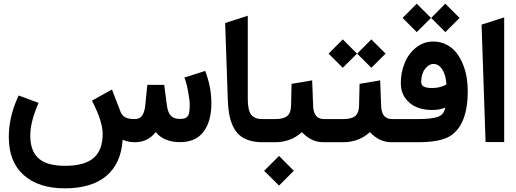

<svg xmlns="http://www.w3.org/2000/svg" viewBox="-20 -780 2832 1053"><path d="M834 -55.7Q791 0 719.7 0Q685.5 0 652.8 -13.2Q643.6 118.2 562.5 185.5Q481.4 252.9 335 252.9Q192.9 252.9 110.6 180.7Q28.3 108.4 28.3 -27.8Q28.3 -134.3 74.7 -239.3L82.5 -256.3L99.6 -250L172.4 -223.1L191.4 -215.8L183.6 -197.3Q146 -105 146 -36.6Q146 48.3 191.9 88.9Q237.8 129.4 336.9 129.4Q443.8 129.4 493.4 86.4Q543 43.5 543 -45.9Q543 -109.9 492.7 -211.4L484.4 -228L501 -237.3L574.7 -278.3L594.2 -289.1L602.1 -268.1L642.1 -164.6Q649.9 -145.5 667.5 -136.2Q685.1 -127 717.3 -127Q734.9 -127 746.6 -133.8Q758.3 -140.6 766.1 -158Q773.9 -175.3 776.9 -204.1L786.1 -296.9L788.1 -314.5H805.7H863.3H880.4L882.8 -297.4L895 -203.6Q900.4 -162.6 917.2 -145.3Q934.1 -127.9 963.9 -127.9Q981.4 -127.9 990.7 -130.1Q1000 -132.3 1007.6 -140.4Q1015.1 -148.4 1017.8 -164.1Q1020.5 -179.7 1020.5 -207Q1020.5 -219.2 1017.8 -239Q1015.1 -258.8 1011.7 -277.8Q1008.3 -296.9 1004.4 -313Q1000.5 -329.1 998 -335.9L991.2 -355L1010.7 -360.8L1087.4 -385.3L1105.5 -391.1L1111.8 -373Q1139.2 -295.4 1139.2 -212.9Q1139.2 -114.3 1096.2 -57.4Q1053.2 -0.5 967.8 -0.5Q878.4 -0.5 834 -55.7Z M1428.2 0H1418.5Q1376.5 0 1344.5 -10.7Q1312.5 -21.5 1291.5 -40.5Q1270.5 -59.6 1257.1 -88.9Q1243.7 -118.2 1237.3 -151.9Q1231 -185.5 1229.5 -229.5L1214.8 -653.8L1338.9 -693.8V-236.8Q1338.9 -176.3 1357.2 -151.6Q1375.5 -127 1418 -127H1428.2Q1437 -127 1437 -72.3V-55.7Q1437 0 1428.2 0Z M1771.5 0H1755.4Q1719.2 0 1690.9 -13.7Q1662.6 -27.3 1635.3 -55.2Q1575.7 0 1487.8 0H1422.9Q1415 0 1409.9 -4.9Q1404.8 -9.8 1402.6 -19.3Q1400.4 -28.8 1399.9 -36.4Q1399.4 -43.9 1399.4 -55.7V-72.3Q1399.4 -87.9 1400.4 -98.1Q1401.4 -108.4 1407 -117.7Q1412.6 -127 1422.9 -127H1489.7Q1535.6 -127 1555.4 -144Q1575.2 -161.1 1576.2 -199.2L1578.6 -304.2L1579.1 -320.3L1594.7 -322.8L1669.9 -335.4L1691.9 -339.4L1692.9 -316.9L1697.3 -199.2Q1699.7 -127 1756.8 -127H1771.5Q1780.3 -127 1780.3 -72.3V-55.7Q1780.3 0 1771.5 0ZM1510.3 75.2 1591.3 156.7 1510.3 237.8 1428.7 156.7Z M2145 0H2128.4Q2092.3 0 2064 -13.7Q2035.6 -27.3 2008.3 -55.2Q1948.7 0 1860.8 0H1766.6Q1758.8 0 1753.7 -4.9Q1748.5 -9.8 1746.3 -19.3Q1744.1 -28.8 1743.7 -36.4Q1743.2 -43.9 1743.2 -55.7V-72.3Q1743.2 -87.9 1744.1 -98.1Q1745.1 -108.4 1750.7 -117.7Q1756.3 -127 1766.6 -127H1862.8Q1908.7 -127 1928.5 -144Q1948.2 -161.1 1949.2 -199.2L1951.7 -304.2L1952.1 -320.3L1967.8 -322.8L2043 -335.4L2064.9 -339.4L2065.9 -316.9L2070.3 -199.2Q2072.8 -127 2129.9 -127H2145Q2153.8 -127 2153.8 -72.3V-55.7Q2153.8 0 2145 0ZM2016.6 -564 2094.7 -485.8 2016.6 -408.2 1939 -485.8ZM1859.9 -564 1938 -485.8 1859.9 -408.2 1782.2 -485.8Z M2270.5 0H2139.6Q2131.8 0 2126.7 -4.9Q2121.6 -9.8 2119.4 -19.3Q2117.2 -28.8 2116.7 -36.4Q2116.2 -43.9 2116.2 -55.7V-72.3Q2116.2 -87.9 2117.2 -98.1Q2118.2 -108.4 2123.8 -117.7Q2129.4 -127 2139.6 -127H2273.4Q2350.6 -127 2383.3 -139.9Q2416 -152.8 2421.4 -189.5Q2401.4 -182.1 2385.5 -179.4Q2369.6 -176.8 2346.7 -176.8Q2301.8 -176.8 2264.2 -192.6Q2226.6 -208.5 2202.4 -242.4Q2178.2 -276.4 2178.2 -323.2Q2178.2 -382.3 2199.2 -434.1Q2220.2 -485.8 2261.7 -519Q2303.2 -552.2 2356.4 -552.2Q2396 -552.2 2428.2 -535.6Q2460.4 -519 2481.9 -492.2Q2503.4 -465.3 2518.1 -429.7Q2532.7 -394 2539.1 -356.9Q2545.4 -319.8 2545.4 -281.7Q2545.4 -95.7 2449.2 -34.2Q2395.5 0 2270.5 0ZM2290 -330.1Q2290 -314 2303.2 -305.7Q2316.4 -297.4 2352.1 -297.4Q2393.1 -297.4 2428.2 -316.4Q2425.8 -367.2 2406.2 -398.2Q2386.7 -429.2 2357.4 -429.2Q2332 -429.2 2311 -401.9Q2290 -374.5 2290 -330.1ZM2422.4 -759.8 2500.5 -681.6 2422.4 -604 2344.7 -681.6ZM2265.6 -759.8 2343.8 -681.6 2265.6 -604 2188 -681.6Z M2621.1 -645 2745.1 -684.6V-1H2643.1Z"/></svg>

Font: Samim FD
Style: Bold-FD
Weight: 700
Foundry: DejaVu fonts team - Redesigned by Saber Rastikerdar
Version: Version 4.0.1